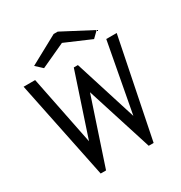

<svg xmlns="http://www.w3.org/2000/svg" viewBox="-183 -922 991 1052"><g transform="rotate(-30 312.5 -395.5)"><path d="M149 0 21 -623H94L182 -185L312 -577H338L462 -184L544 -623H610L484 0H453L321 -415L183 0ZM169 -655 128 -693 308 -791H334L523 -692L486 -656L323 -726Z"/></g></svg>

Font: Inconsolata Expanded Thin
Style: Regular
Weight: 100
Width: 7
Monospace: yes
Designer: Raph Levien, Cyreal, Brenton Simpson
Foundry: Raph Levien, Cyreal, Google
Version: Version 3.100; ttfautohint (v1.8.4.7-5d5b)